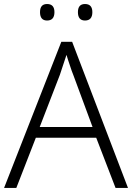

<svg xmlns="http://www.w3.org/2000/svg" viewBox="-20 -922 648 942"><path d="M176.3 -862.3C176.3 -835 188 -821.3 210.9 -821.3C234.9 -821.3 247.1 -835 247.1 -862.3C247.1 -889.2 234.9 -902.3 210.9 -902.3C188 -902.3 176.3 -889.2 176.3 -862.3ZM362.3 -862.3C362.3 -835 374 -821.3 397 -821.3C420.9 -821.3 433.1 -835 433.1 -862.3C433.1 -889.2 420.9 -902.3 397 -902.3C374 -902.3 362.3 -889.2 362.3 -862.3ZM607.9 0 334 -716.8H280.8L0 0H60.1L155.8 -246.1H452.1L546.9 0ZM434.1 -298.8H174.8L273.9 -555.2C281.7 -580.6 294.9 -617.2 306.2 -652.8C310.5 -637.7 316.4 -620.1 323.2 -600.1C329.6 -580.1 335 -565.4 338.9 -556.2Z"/></svg>

Font: Noto Reveo Sans
Style: Regular
Weight: 300
Designer: Monotype Design Team
Foundry: Monotype Imaging Inc.
Version: Version 2.007